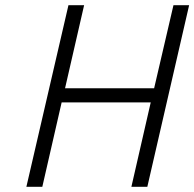

<svg xmlns="http://www.w3.org/2000/svg" viewBox="-20 -715 744 735"><path d="M242 -695H302L229 -377H570L644 -695H704L544 0H483L557 -323H216L142 0H81Z"/></svg>

Font: Cairo Light
Style: Italic
Weight: 300
Italic angle: -13°
Designer: Mohamed Gaber, Accademia di Belle Arti di Urbino and others
Foundry: Kief Type Foundry, Accademia di Belle Arti di Urbino and others
Version: Version 3.011